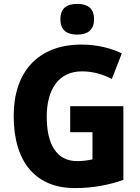

<svg xmlns="http://www.w3.org/2000/svg" viewBox="-20 -952 717 982"><path d="M375 -932C323 -932 289 -912 289 -853C289 -796 324 -775 375 -775C425 -775 461 -796 461 -853C461 -912 426 -932 375 -932ZM339 -409V-276H453V-137C432 -132 404 -128 375 -128C269 -128 219 -214 219 -355C219 -495 280 -587 399 -587C455 -587 507 -572 552 -548L603 -679C548 -706 475 -724 397 -724C173 -724 50 -583 50 -359C50 -119 166 10 363 10C456 10 538 -6 611 -32V-409Z"/></svg>

Font: Noto Sans Arabic UI SmCn XBd
Style: Regular
Weight: 800
Width: 4
Designer: Monotype Design Team, Nadine Chahine and Nizar Qandah
Foundry: Monotype Imaging Inc.
Version: Version 2.010